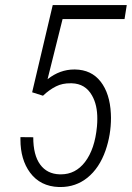

<svg xmlns="http://www.w3.org/2000/svg" viewBox="-20 -731 522 761"><path d="M107.4 -365.2 189 -710.9H482.4L473.6 -655.3H228L168.5 -417Q217.3 -455.6 274.4 -455.6Q275.9 -455.6 277.3 -455.6Q342.3 -454.6 378.9 -407.5Q415.5 -360.4 419.4 -280.8Q419.9 -272.5 419.9 -264.2Q419.9 -196.8 398.4 -134.8Q374 -64.9 326.2 -26.4Q280.3 10.3 219.7 10.3Q216.8 10.3 213.4 10.3Q139.6 7.8 99.1 -46.9Q61 -98.6 61 -177.7Q61 -182.6 61 -187.5L111.8 -187Q111.8 -116.2 139.2 -78.9Q166.5 -41.5 216.3 -40Q219.2 -40 221.7 -40Q279.3 -40 316.9 -88.9Q356 -140.1 364.3 -229.5Q365.7 -245.1 365.7 -259.3Q366.2 -314.9 344.7 -352.5Q318.4 -399.4 264.6 -400.9Q262.2 -400.9 259.8 -400.9Q227.5 -401.4 202.1 -388.7Q174.8 -375 150.4 -351.6Z"/></svg>

Font: MAUL Condensed Light Italic
Style: Light Italic
Weight: 300
Italic angle: -12°
Designer: MAUL
Version: Version 1.0; 2020; ttfautohint (v1.8.3)